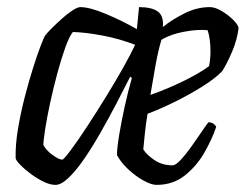

<svg xmlns="http://www.w3.org/2000/svg" viewBox="-20 -520 691 540"><path d="M136 0Q121 0 102.5 -9Q84 -18 66.5 -31Q49 -44 37 -56.5Q25 -69 24 -75Q23 -112 30.5 -157Q38 -202 49.5 -246.5Q61 -291 73 -329Q85 -367 94.5 -391.5Q104 -416 107 -420Q112 -427 125 -440Q138 -453 153.5 -467Q169 -481 183.5 -490.5Q198 -500 206 -500Q232 -500 277.5 -481Q323 -462 365 -438L371 -500Q407 -500 424 -487.5Q441 -475 438 -444Q464 -465 499 -482.5Q534 -500 570 -500Q585 -500 603.5 -489Q622 -478 636 -464Q650 -450 651 -441Q647 -408 632.5 -374Q618 -340 605 -320Q587 -301 553.5 -279.5Q520 -258 478.5 -237Q437 -216 395 -200Q390 -171 387.5 -145Q385 -119 383 -100Q392 -85 414 -70Q436 -55 465 -55Q474 -55 488 -70Q502 -85 517 -106Q532 -127 545.5 -147Q559 -167 566 -176Q575 -176 580.5 -172Q586 -168 588 -163Q577 -130 555.5 -92Q534 -54 500.5 -27Q467 0 420 0Q406 0 384 -12Q362 -24 341 -43.5Q320 -63 309 -84Q309 -103 315 -139.5Q321 -176 330.5 -219.5Q340 -263 351 -301L346 -304Q329 -270 307.5 -229Q286 -188 263 -147.5Q240 -107 217 -73.5Q194 -40 173 -20Q152 0 136 0ZM403 -253Q451 -270 496 -292Q541 -314 568 -334Q572 -354 572 -376Q572 -392 570 -407.5Q568 -423 564 -435Q538 -438 499 -431Q460 -424 434 -408Q425 -378 417.5 -337Q410 -296 403 -253ZM155 -71Q159 -71 178.5 -97Q198 -123 224.5 -163.5Q251 -204 278.5 -248.5Q306 -293 328 -332.5Q350 -372 360 -394Q316 -411 268.5 -420Q221 -429 185 -430Q175 -418 163.5 -386Q152 -354 141 -313Q130 -272 121 -230.5Q112 -189 107 -156.5Q102 -124 102 -112Q110 -97 128 -84Q146 -71 155 -71Z"/></svg>

Font: Texturina 72pt 72pt Regular
Style: Italic
Weight: 400
Italic angle: -11°
Designer: Guillermo Torres Carreño
Foundry: Omnibus-Type
Version: Version 1.002; ttfautohint (v1.8.3)